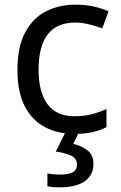

<svg xmlns="http://www.w3.org/2000/svg" viewBox="-20 -566 520 826"><path d="M300 10Q229 10 173.5 -19Q118 -48 86.5 -109Q55 -170 55 -265Q55 -364 88 -426Q121 -488 177.5 -517Q234 -546 306 -546Q347 -546 385 -537.5Q423 -529 447 -517L420 -444Q396 -453 364 -461Q332 -469 304 -469Q146 -469 146 -266Q146 -169 184.5 -117.5Q223 -66 299 -66Q343 -66 376.5 -75Q410 -84 438 -97V-19Q411 -5 378.5 2.5Q346 10 300 10ZM382 139Q382 187 345 213.5Q308 240 234 240Q202 240 184 235V180Q193 182 208 183.5Q223 185 237 185Q273 185 292 175.5Q311 166 311 141Q311 115 284.5 103Q258 91 220 86L263 0H321L295 53Q331 61 356.5 81Q382 101 382 139Z"/></svg>

Font: Noto Sans Lao
Style: Regular
Weight: 400
Designer: Monotype Design Team
Foundry: Monotype Imaging Inc.
Version: Version 2.003; ttfautohint (v1.8.4.7-5d5b)